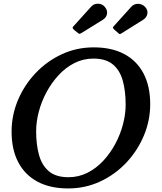

<svg xmlns="http://www.w3.org/2000/svg" viewBox="-20 -1021 887 1052"><path d="M626.5 -841Q632 -835.5 634.8 -834.5Q637.5 -833.5 644.5 -837.5L765 -913Q783 -924.5 787.2 -944.2Q791.5 -964 776.5 -981.5Q767 -992.5 753 -997.2Q739 -1002 724.5 -998.8Q710 -995.5 699 -983.5L605.5 -880Q598 -872.5 598.5 -869.2Q599 -866 607 -858ZM403 -843.5Q412 -834.5 417.2 -836Q422.5 -837.5 433.5 -844.5L544 -913Q563.5 -925.5 566.5 -945.5Q569.5 -965.5 554.5 -983Q545 -994.5 531.2 -998.5Q517.5 -1002.5 503.2 -999Q489 -995.5 478.5 -983.5L387.5 -882.5Q380 -875.5 378.2 -871Q376.5 -866.5 384.5 -858.5ZM493.5 -761.5 492 -700Q560.5 -700 599 -667.5Q637.5 -635 653 -578Q668.5 -521 668.5 -448Q668.5 -396.5 654.2 -341.2Q640 -286 612.5 -234.2Q585 -182.5 546.5 -140.8Q508 -99 459.5 -74.5Q411 -50 355 -50L353.5 11.5Q447 11.5 528.8 -26.5Q610.5 -64.5 672 -129.8Q733.5 -195 768.2 -277.8Q803 -360.5 803 -450Q803 -548.5 766.5 -618.2Q730 -688 660.8 -724.8Q591.5 -761.5 493.5 -761.5ZM353.5 11.5 355 -50Q286.5 -50 248 -82.5Q209.5 -115 193.8 -172Q178 -229 178 -302Q178 -353.5 192.5 -408.8Q207 -464 234.8 -515.8Q262.5 -567.5 301 -609.2Q339.5 -651 387.8 -675.5Q436 -700 492 -700L493.5 -761.5Q399.5 -761.5 318 -723.5Q236.5 -685.5 174.8 -620.2Q113 -555 78.2 -472.2Q43.5 -389.5 43.5 -300Q43.5 -201.5 80.2 -131.8Q117 -62 186.2 -25.2Q255.5 11.5 353.5 11.5Z"/></svg>

Font: Besley Medium
Style: Italic
Weight: 500
Italic angle: -13°
Designer: Owen Earl
Foundry: indestructible type*
Version: Version 2.001